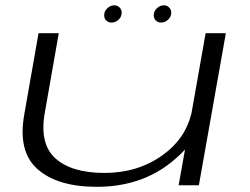

<svg xmlns="http://www.w3.org/2000/svg" viewBox="-20 -714 962 740"><path d="M668.5 0 693 -137.5Q664.5 -106 623.5 -76Q510.5 6 353 6Q202 6 125 -61.8Q48 -129.5 73.5 -272.5L128.5 -586H206.5L152.5 -278.5Q131.5 -159 194 -103.2Q256.5 -47.5 383 -47.5Q510.5 -47.5 606 -115.5Q694 -178 718 -277.5L772.5 -586H850.5L746.5 0ZM410 -627Q397.5 -627 389.5 -635Q381.5 -643 381.5 -655Q381.5 -670.5 393.5 -682Q405.5 -693.5 420.5 -693.5Q432.5 -693.5 440.8 -685.2Q449 -677 449 -665Q449 -649.5 437 -638.2Q425 -627 410 -627ZM601 -627Q588.5 -627 580.5 -635Q572.5 -643 572.5 -655Q572.5 -670.5 584.5 -682Q596.5 -693.5 611.5 -693.5Q623.5 -693.5 631.8 -685.2Q640 -677 640 -665Q640 -649.5 628 -638.2Q616 -627 601 -627Z"/></svg>

Font: Anybody UltraExpanded Light
Style: Italic
Weight: 300
Width: 9
Italic angle: -10°
Designer: Tyler Finck
Foundry: Etcetera Type Company
Version: Version 1.010; ttfautohint (v1.8.3) -l 8 -r 50 -G 200 -x 14 